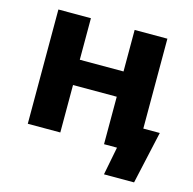

<svg xmlns="http://www.w3.org/2000/svg" viewBox="-97 -618 848 844"><g transform="rotate(15 327.0 -196.0)"><path d="M67 0H215V-216H414V0H473L448 128H585L638 -111H563V-520H414V-331H215V-520H67Z"/></g></svg>

Font: Fixel Display Bold
Style: Bold
Weight: 700
Designer: AlfaBravo + MacPaw
Foundry: Kyrylo Tkachov, Marchela Mozhyna, Serhii Makarenko, Maria Weinstein, Zakhar Kryvoshyya
Version: Version 1.211